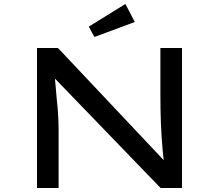

<svg xmlns="http://www.w3.org/2000/svg" viewBox="-20 -940 1095 960"><path d="M165 0V-700H270L810 -127L802 -118Q797 -147 794 -180.5Q791 -214 788.5 -250Q786 -286 784.5 -323.5Q783 -361 782.5 -398Q782 -435 782 -470V-700H890V0H783L250 -552L253 -566Q256 -539 258 -510.5Q260 -482 263 -453Q266 -424 268.5 -396Q271 -368 272 -341Q273 -314 273 -291V0ZM452 -755 424 -807 607 -920 654 -830Z"/></svg>

Font: Lexend Tera
Style: Regular
Weight: 400
Designer: Bonnie Shaver-Troup, Thomas Jockin
Foundry: Lexend
Version: Version 1.007